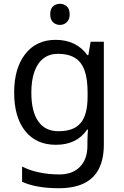

<svg xmlns="http://www.w3.org/2000/svg" viewBox="-20 -757 655 1017"><path d="M275 -546Q328 -546 370.5 -526Q413 -506 443 -465H448L460 -536H530V9Q530 85 504 136.5Q478 188 425 214Q372 240 290 240Q232 240 183.5 231.5Q135 223 97 206V125Q135 145 186 156Q237 167 295 167Q364 167 403.5 126.5Q443 86 443 16V-5Q443 -17 444 -39.5Q445 -62 446 -71H442Q414 -30 372.5 -10Q331 10 276 10Q172 10 113.5 -63Q55 -136 55 -267Q55 -395 113.5 -470.5Q172 -546 275 -546ZM287 -472Q242 -472 210.5 -448Q179 -424 162.5 -378Q146 -332 146 -266Q146 -167 182.5 -114.5Q219 -62 289 -62Q330 -62 359 -72.5Q388 -83 407 -105.5Q426 -128 435 -163Q444 -198 444 -246V-267Q444 -340 427.5 -385Q411 -430 376 -451Q341 -472 287 -472ZM298 -737Q318 -737 333.5 -723.5Q349 -710 349 -681Q349 -653 333.5 -639Q318 -625 298 -625Q276 -625 261 -639Q246 -653 246 -681Q246 -710 261 -723.5Q276 -737 298 -737Z"/></svg>

Font: hexkorean15
Style: Book
Weight: 400
Designer: Jelle Bosma - Monotype Design Team
Foundry: Monotype Imaging Inc.
Version: Version 2.003